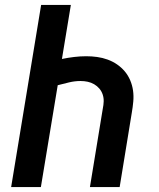

<svg xmlns="http://www.w3.org/2000/svg" viewBox="-20 -755 640 775"><path d="M25 0 146 -735H266L230 -517Q254 -522 279 -525Q304 -528 328 -528Q350 -528 372 -525Q394 -522 414.5 -514.5Q435 -507 452.5 -495Q470 -483 483.5 -467Q497 -451 505.5 -431Q514 -411 517 -389.5Q520 -368 518 -345.5Q516 -323 512 -300L463 0H343L395 -317Q398 -331 398.5 -345.5Q399 -360 394.5 -373.5Q390 -387 381 -397.5Q372 -408 360 -415Q348 -422 334 -425Q320 -428 305 -428Q282 -428 259 -422.5Q236 -417 213 -411L145 0Z"/></svg>

Font: Zed Sans Extended
Style: Bold Italic
Weight: 700
Width: 7
Italic angle: -9°
Designer: Belleve Invis
Foundry: Belleve Invis
Version: Version 1.0.0; ttfautohint (v1.8.4)